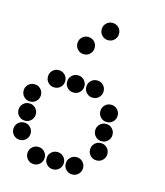

<svg xmlns="http://www.w3.org/2000/svg" viewBox="-117 -884 833 967"><g transform="rotate(15 300.0 -400.0)"><path d="M349 -795Q331 -795 318 -782Q305 -769 305 -751V-749Q305 -731 318 -718Q331 -705 349 -705H351Q369 -705 382 -718Q395 -731 395 -749V-751Q395 -769 382 -782Q369 -795 351 -795ZM249 -695Q231 -695 218 -682Q205 -669 205 -651V-649Q205 -631 218 -618Q231 -605 249 -605H251Q269 -605 282 -618Q295 -631 295 -649V-651Q295 -669 282 -682Q269 -695 251 -695ZM149 -495Q131 -495 118 -482Q105 -469 105 -451V-449Q105 -431 118 -418Q131 -405 149 -405H151Q169 -405 182 -418Q195 -431 195 -449V-451Q195 -469 182 -482Q169 -495 151 -495ZM249 -495Q231 -495 218 -482Q205 -469 205 -451V-449Q205 -431 218 -418Q231 -405 249 -405H251Q269 -405 282 -418Q295 -431 295 -449V-451Q295 -469 282 -482Q269 -495 251 -495ZM349 -495Q331 -495 318 -482Q305 -469 305 -451V-449Q305 -431 318 -418Q331 -405 349 -405H351Q369 -405 382 -418Q395 -431 395 -449V-451Q395 -469 382 -482Q369 -495 351 -495ZM49 -395Q31 -395 18 -382Q5 -369 5 -351V-349Q5 -331 18 -318Q31 -305 49 -305H51Q69 -305 82 -318Q95 -331 95 -349V-351Q95 -369 82 -382Q69 -395 51 -395ZM449 -395Q431 -395 418 -382Q405 -369 405 -351V-349Q405 -331 418 -318Q431 -305 449 -305H451Q469 -305 482 -318Q495 -331 495 -349V-351Q495 -369 482 -382Q469 -395 451 -395ZM49 -295Q31 -295 18 -282Q5 -269 5 -251V-249Q5 -231 18 -218Q31 -205 49 -205H51Q69 -205 82 -218Q95 -231 95 -249V-251Q95 -269 82 -282Q69 -295 51 -295ZM449 -295Q431 -295 418 -282Q405 -269 405 -251V-249Q405 -231 418 -218Q431 -205 449 -205H451Q469 -205 482 -218Q495 -231 495 -249V-251Q495 -269 482 -282Q469 -295 451 -295ZM49 -195Q31 -195 18 -182Q5 -169 5 -151V-149Q5 -131 18 -118Q31 -105 49 -105H51Q69 -105 82 -118Q95 -131 95 -149V-151Q95 -169 82 -182Q69 -195 51 -195ZM449 -195Q431 -195 418 -182Q405 -169 405 -151V-149Q405 -131 418 -118Q431 -105 449 -105H451Q469 -105 482 -118Q495 -131 495 -149V-151Q495 -169 482 -182Q469 -195 451 -195ZM149 -95Q131 -95 118 -82Q105 -69 105 -51V-49Q105 -31 118 -18Q131 -5 149 -5H151Q169 -5 182 -18Q195 -31 195 -49V-51Q195 -69 182 -82Q169 -95 151 -95ZM249 -95Q231 -95 218 -82Q205 -69 205 -51V-49Q205 -31 218 -18Q231 -5 249 -5H251Q269 -5 282 -18Q295 -31 295 -49V-51Q295 -69 282 -82Q269 -95 251 -95ZM349 -95Q331 -95 318 -82Q305 -69 305 -51V-49Q305 -31 318 -18Q331 -5 349 -5H351Q369 -5 382 -18Q395 -31 395 -49V-51Q395 -69 382 -82Q369 -95 351 -95Z"/></g></svg>

Font: Doto Black Rounded Black
Style: Regular
Weight: 900
Monospace: yes
Version: Version 1.000